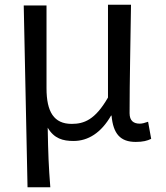

<svg xmlns="http://www.w3.org/2000/svg" viewBox="-20 -555 699 809"><path d="M96 234H192C185 145 183 95 181 -17C208 29 245 39 290 39C351 39 406 5 448 -68H450C457 9 487 43 552 43C582 43 601 38 617 30L604 -42C590 -37 579 -34 569 -34C543 -34 526 -46 526 -78C526 -215 530 -381 532 -535H435V-144C381 -50 334 -33 282 -33C207 -33 176 -84 176 -183V-532H80Z"/></svg>

Font: GenEiGothic-pro-Regular
Style: Regular
Weight: 400
Designer: Ryoko NISHIZUKA (kana & ideographs); Paul D. Hunt (Latin, Greek & Cyrillic); Wenlong ZHANG (bopomofo); Sandoll Communica
Foundry: Adobe Systems Incorporated; o_tamon
Version: Version 1.000.140830